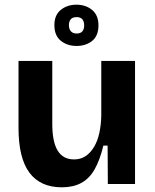

<svg xmlns="http://www.w3.org/2000/svg" viewBox="-20 -785 662 819"><path d="M244 14Q152 14 105.5 -48.5Q59 -111 59 -239V-525H203V-257Q203 -180 226 -142.5Q249 -105 296 -105Q324 -105 345 -119Q366 -133 381 -158Q396 -183 403.5 -217Q411 -251 412 -290V-525H556V-214V0H440L439 -164H421Q406 -102 383.5 -62.5Q361 -23 326.5 -4.5Q292 14 244 14ZM307 -589Q267 -589 239.5 -611Q212 -633 212 -678Q212 -721 239.5 -743Q267 -765 306 -765Q346 -765 373 -742.5Q400 -720 400 -677Q400 -632 373 -610.5Q346 -589 307 -589ZM307 -642Q323 -642 331 -651Q339 -660 339 -676Q339 -694 331 -703Q323 -712 307 -712Q290 -712 282 -703Q274 -694 274 -678Q274 -661 282.5 -651.5Q291 -642 307 -642Z"/></svg>

Font: Bricolage Grotesque 96pt ExtraBold
Style: Bold
Weight: 700
Version: Version 1.001;gftools[0.9.33.dev8+g029e19f]